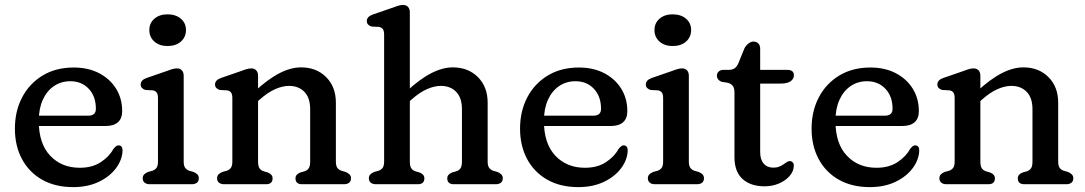

<svg xmlns="http://www.w3.org/2000/svg" viewBox="-20 -758 4466 790"><path d="M482.7 -300.8Q482.7 -270.6 465.3 -255.1Q447.9 -239.6 415.1 -239.6H102.7V-282H342.9Q374.5 -282 374.5 -310.4Q374.5 -361.4 345.2 -392.6Q315.9 -423.8 269.3 -423.8Q231.5 -423.8 202.1 -403.9Q172.7 -384 156.1 -347.4Q139.5 -310.8 139.5 -260.4Q139.5 -167 186.5 -117.4Q233.4 -67.7 308.3 -67.7Q359.8 -67.7 394.9 -90.9Q429.9 -114.1 446.1 -144.5Q452.8 -152.7 457.7 -156.5Q462.5 -160.3 468.5 -159.9Q475.7 -159.7 480 -154.4Q484.3 -149 484.3 -138.7Q482.8 -99.9 457 -65.6Q431.2 -31.2 386.1 -9.7Q340.9 11.9 280.8 11.9Q207.2 11.9 153.4 -18.6Q99.6 -49.2 70.4 -103.6Q41.3 -158 41.3 -228.8Q41.3 -300.5 71 -357.3Q100.8 -414.1 155.2 -447.2Q209.7 -480.2 283.7 -480.2Q342.7 -480.2 387.5 -457Q432.3 -433.7 457.5 -393.3Q482.7 -352.8 482.7 -300.8Z M735.8 -446.6V-93.4Q735.8 -75.7 742 -67.4Q748.1 -59.1 758.8 -55.4L776.6 -50.4Q786.8 -46 792.4 -40Q798 -34 798 -24.4Q798 -12.8 790.5 -6.4Q782.9 0 769 0H596.2Q582.8 0 575 -6.4Q567.2 -12.8 567.2 -24.4Q567.2 -34 572.8 -40Q578.4 -46 588.6 -50.4L607 -55.4Q617.9 -59.1 623.9 -67.4Q630 -75.7 630 -93.4V-354.2Q630 -370.4 624.6 -377.3Q619.3 -384.2 609.4 -386.2L578.4 -387.8Q569.5 -390.6 564.1 -396.1Q558.8 -401.6 558.8 -410.2Q558.8 -419.6 565.1 -426.4Q571.5 -433.2 584.4 -437.6L659.8 -463.6Q674.5 -469.1 686.2 -472.9Q697.9 -476.6 708 -476.6Q721 -476.6 728.4 -468.5Q735.8 -460.4 735.8 -446.6ZM669.2 -568.6Q636 -568.6 615.2 -586.9Q594.4 -605.3 594.4 -634.4Q594.4 -663 615.2 -681Q636 -699 669.2 -699Q703.3 -699 724.3 -681Q745.2 -663 745.2 -634.4Q745.2 -605.3 724.3 -586.9Q703.3 -568.6 669.2 -568.6Z M1041.8 -446.6V-93.4Q1041.8 -74.5 1047.6 -65.8Q1053.3 -57.1 1064.4 -53.4L1082.6 -48Q1101.6 -40 1101.6 -24.4Q1101.6 0 1074.6 0H902.2Q888.8 0 881 -6.4Q873.2 -12.8 873.2 -24.4Q873.2 -34 878.8 -40Q884.4 -46 894.6 -50.4L913 -55.4Q923.9 -59.1 929.9 -67.4Q936 -75.7 936 -93.4V-354.2Q936 -370.4 930.6 -377.3Q925.3 -384.2 915.4 -386.2L884.4 -387.8Q875.5 -390.6 870.1 -396.1Q864.8 -401.6 864.8 -410.2Q864.8 -419.6 871.1 -426.4Q877.5 -433.2 890.4 -437.6L965.8 -463.6Q980.5 -469.1 992.2 -472.9Q1003.9 -476.6 1014 -476.6Q1027 -476.6 1034.4 -468.5Q1041.8 -460.4 1041.8 -446.6ZM1025 -327.4 999.6 -355.8 1026.8 -380.8Q1082.3 -432.4 1129.4 -456.6Q1176.4 -480.8 1218.7 -480.8Q1281.8 -480.8 1321.9 -440.8Q1362 -400.7 1362 -335.2V-93.4Q1362 -75.7 1368.1 -67.3Q1374.1 -58.9 1385 -55.4L1402.8 -50.4Q1413 -45.6 1418.6 -39.8Q1424.2 -34 1424.2 -24.4Q1424.2 -12.8 1416.7 -6.4Q1409.1 0 1395.2 0H1222.8Q1195.8 0 1195.8 -24.4Q1195.8 -40 1214.8 -48L1233.6 -53.4Q1244.7 -57.1 1250.4 -65.8Q1256.2 -74.5 1256.2 -93.4V-308.8Q1256.2 -355.4 1232.5 -380Q1208.8 -404.6 1169.1 -404.6Q1142.7 -404.6 1112.2 -391.2Q1081.6 -377.8 1048 -347.8Z M1649.5 -327.4 1624.1 -355.8 1651.3 -380.8Q1706.8 -432.4 1753.9 -456.6Q1800.9 -480.8 1843.2 -480.8Q1906.3 -480.8 1946.4 -440.8Q1986.5 -400.7 1986.5 -335.2V-93.4Q1986.5 -75.7 1992.7 -67.4Q1998.8 -59.1 2009.5 -55.4L2027.3 -50.4Q2037.5 -45.6 2043.1 -39.8Q2048.7 -34 2048.7 -24.4Q2048.7 -12.8 2041.2 -6.4Q2033.6 0 2019.7 0H1847.3Q1820.3 0 1820.3 -24.4Q1820.3 -40 1839.3 -48L1858.1 -53.4Q1869.2 -57.1 1874.9 -65.8Q1880.7 -74.5 1880.7 -93.4V-308.8Q1880.7 -355.6 1857 -380.1Q1833.3 -404.6 1793.6 -404.6Q1767.2 -404.6 1736.7 -391.2Q1706.1 -377.8 1672.5 -347.8ZM1666.3 -707.6V-93.4Q1666.3 -74.5 1672.1 -65.8Q1677.8 -57.1 1688.9 -53.4L1707.1 -48Q1726.1 -40 1726.1 -24.4Q1726.1 0 1699.1 0H1526.7Q1513.3 0 1505.5 -6.4Q1497.7 -12.8 1497.7 -24.4Q1497.7 -34 1503.3 -40Q1508.9 -46 1519.1 -50.4L1537.5 -55.4Q1548.4 -59.1 1554.4 -67.4Q1560.5 -75.7 1560.5 -93.4V-615.2Q1560.5 -631.4 1555.1 -638.3Q1549.8 -645.2 1539.9 -647.2L1508.9 -648.8Q1500 -651.4 1494.6 -657Q1489.3 -662.6 1489.3 -671.2Q1489.3 -680.6 1495.6 -687.4Q1502 -694.2 1514.9 -698.6L1590.3 -724.6Q1605 -730.1 1616.7 -733.9Q1628.4 -737.6 1638.5 -737.6Q1651.5 -737.6 1658.9 -729.5Q1666.3 -721.4 1666.3 -707.6Z M2561.2 -300.8Q2561.2 -270.6 2543.8 -255.1Q2526.4 -239.6 2493.6 -239.6H2181.2V-282H2421.4Q2453 -282 2453 -310.4Q2453 -361.4 2423.7 -392.6Q2394.4 -423.8 2347.8 -423.8Q2310 -423.8 2280.6 -403.9Q2251.2 -384 2234.6 -347.4Q2218 -310.8 2218 -260.4Q2218 -167 2265 -117.4Q2311.9 -67.7 2386.8 -67.7Q2438.3 -67.7 2473.4 -90.9Q2508.4 -114.1 2524.6 -144.5Q2531.3 -152.7 2536.2 -156.5Q2541 -160.3 2547 -159.9Q2554.2 -159.7 2558.5 -154.4Q2562.8 -149 2562.8 -138.7Q2561.3 -99.9 2535.5 -65.6Q2509.7 -31.2 2464.6 -9.7Q2419.4 11.9 2359.3 11.9Q2285.7 11.9 2231.9 -18.6Q2178.1 -49.2 2148.9 -103.6Q2119.8 -158 2119.8 -228.8Q2119.8 -300.5 2149.5 -357.3Q2179.3 -414.1 2233.7 -447.2Q2288.2 -480.2 2362.2 -480.2Q2421.2 -480.2 2466 -457Q2510.8 -433.7 2536 -393.3Q2561.2 -352.8 2561.2 -300.8Z M2814.3 -446.6V-93.4Q2814.3 -75.7 2820.5 -67.4Q2826.6 -59.1 2837.3 -55.4L2855.1 -50.4Q2865.3 -46 2870.9 -40Q2876.5 -34 2876.5 -24.4Q2876.5 -12.8 2869 -6.4Q2861.4 0 2847.5 0H2674.7Q2661.3 0 2653.5 -6.4Q2645.7 -12.8 2645.7 -24.4Q2645.7 -34 2651.3 -40Q2656.9 -46 2667.1 -50.4L2685.5 -55.4Q2696.4 -59.1 2702.4 -67.4Q2708.5 -75.7 2708.5 -93.4V-354.2Q2708.5 -370.4 2703.1 -377.3Q2697.8 -384.2 2687.9 -386.2L2656.9 -387.8Q2648 -390.6 2642.6 -396.1Q2637.3 -401.6 2637.3 -410.2Q2637.3 -419.6 2643.6 -426.4Q2650 -433.2 2662.9 -437.6L2738.3 -463.6Q2753 -469.1 2764.7 -472.9Q2776.4 -476.6 2786.5 -476.6Q2799.5 -476.6 2806.9 -468.5Q2814.3 -460.4 2814.3 -446.6ZM2747.7 -568.6Q2714.5 -568.6 2693.7 -586.9Q2672.9 -605.3 2672.9 -634.4Q2672.9 -663 2693.7 -681Q2714.5 -699 2747.7 -699Q2781.8 -699 2802.8 -681Q2823.7 -663 2823.7 -634.4Q2823.7 -605.3 2802.8 -586.9Q2781.8 -568.6 2747.7 -568.6Z M2973 -417.7 2949.2 -421.4Q2940.3 -424.8 2935 -431.2Q2929.8 -437.7 2929.8 -446.9Q2929.8 -457 2937.2 -463.8Q2944.7 -470.6 2956.9 -470.6H2979.8Q2993.4 -470.6 3002.6 -477Q3011.8 -483.3 3018.7 -499.2L3043.2 -559.4Q3049.7 -571.5 3060.1 -579.3Q3070.4 -587 3080 -587Q3092.3 -587 3100.1 -579.3Q3107.8 -571.5 3107.8 -557.4V-132.2Q3107.8 -101.6 3122.2 -84.9Q3136.6 -68.2 3161.8 -68.2Q3175.6 -68.2 3185.9 -72.3Q3196.2 -76.4 3204 -82Q3211.7 -87.6 3218.1 -91.6Q3224.5 -95.6 3230.2 -95.2Q3237.6 -95 3242.6 -88.7Q3247.6 -82.3 3245.8 -71.2Q3244.3 -50.9 3227.8 -32.6Q3211.3 -14.2 3184.5 -2.8Q3157.7 8.6 3125.8 8.6Q3068.8 8.6 3035.4 -21.4Q3002 -51.3 3002 -111.8V-377.9Q3002 -395.9 2994.8 -405Q2987.7 -414.2 2973 -417.7ZM3058.2 -414.1V-470.6H3218.8Q3232.4 -470.6 3239.5 -465.2Q3246.6 -459.7 3246.6 -448.3Q3246.6 -433.6 3233.3 -423.8Q3220 -414.1 3190.2 -414.1Z M3760.7 -300.8Q3760.7 -270.6 3743.3 -255.1Q3725.9 -239.6 3693.1 -239.6H3380.7V-282H3620.9Q3652.5 -282 3652.5 -310.4Q3652.5 -361.4 3623.2 -392.6Q3593.9 -423.8 3547.3 -423.8Q3509.5 -423.8 3480.1 -403.9Q3450.7 -384 3434.1 -347.4Q3417.5 -310.8 3417.5 -260.4Q3417.5 -167 3464.5 -117.4Q3511.4 -67.7 3586.3 -67.7Q3637.8 -67.7 3672.9 -90.9Q3707.9 -114.1 3724.1 -144.5Q3730.8 -152.7 3735.7 -156.5Q3740.5 -160.3 3746.5 -159.9Q3753.7 -159.7 3758 -154.4Q3762.3 -149 3762.3 -138.7Q3760.8 -99.9 3735 -65.6Q3709.2 -31.2 3664.1 -9.7Q3618.9 11.9 3558.8 11.9Q3485.2 11.9 3431.4 -18.6Q3377.6 -49.2 3348.4 -103.6Q3319.3 -158 3319.3 -228.8Q3319.3 -300.5 3349 -357.3Q3378.8 -414.1 3433.2 -447.2Q3487.7 -480.2 3561.7 -480.2Q3620.7 -480.2 3665.5 -457Q3710.3 -433.7 3735.5 -393.3Q3760.7 -352.8 3760.7 -300.8Z M4013.8 -446.6V-93.4Q4013.8 -74.5 4019.6 -65.8Q4025.3 -57.1 4036.4 -53.4L4054.6 -48Q4073.6 -40 4073.6 -24.4Q4073.6 0 4046.6 0H3874.2Q3860.8 0 3853 -6.4Q3845.2 -12.8 3845.2 -24.4Q3845.2 -34 3850.8 -40Q3856.4 -46 3866.6 -50.4L3885 -55.4Q3895.9 -59.1 3901.9 -67.4Q3908 -75.7 3908 -93.4V-354.2Q3908 -370.4 3902.6 -377.3Q3897.3 -384.2 3887.4 -386.2L3856.4 -387.8Q3847.5 -390.6 3842.1 -396.1Q3836.8 -401.6 3836.8 -410.2Q3836.8 -419.6 3843.1 -426.4Q3849.5 -433.2 3862.4 -437.6L3937.8 -463.6Q3952.5 -469.1 3964.2 -472.9Q3975.9 -476.6 3986 -476.6Q3999 -476.6 4006.4 -468.5Q4013.8 -460.4 4013.8 -446.6ZM3997 -327.4 3971.6 -355.8 3998.8 -380.8Q4054.3 -432.4 4101.4 -456.6Q4148.4 -480.8 4190.7 -480.8Q4253.8 -480.8 4293.9 -440.8Q4334 -400.7 4334 -335.2V-93.4Q4334 -75.7 4340.1 -67.3Q4346.1 -58.9 4357 -55.4L4374.8 -50.4Q4385 -45.6 4390.6 -39.8Q4396.2 -34 4396.2 -24.4Q4396.2 -12.8 4388.7 -6.4Q4381.1 0 4367.2 0H4194.8Q4167.8 0 4167.8 -24.4Q4167.8 -40 4186.8 -48L4205.6 -53.4Q4216.7 -57.1 4222.4 -65.8Q4228.2 -74.5 4228.2 -93.4V-308.8Q4228.2 -355.4 4204.5 -380Q4180.8 -404.6 4141.1 -404.6Q4114.7 -404.6 4084.2 -391.2Q4053.6 -377.8 4020 -347.8Z"/></svg>

Font: Fraunces SuperSoft 9pt
Style: Regular
Weight: 900
Version: Version 1.000;[b76b70a41]